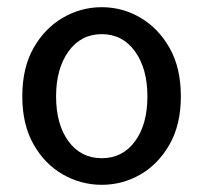

<svg xmlns="http://www.w3.org/2000/svg" viewBox="-20 -503 566 534"><path d="M263 11Q205 11 154.5 -18Q104 -47 73 -102Q42 -157 42 -235Q42 -314 73 -369Q104 -424 154.5 -453.5Q205 -483 263 -483Q321 -483 371 -453.5Q421 -424 452 -369Q483 -314 483 -235Q483 -157 452 -102Q421 -47 371 -18Q321 11 263 11ZM263 -63Q321 -63 355.5 -110Q390 -157 390 -235Q390 -312 355.5 -360Q321 -408 263 -408Q205 -408 170.5 -360Q136 -312 136 -235Q136 -157 170.5 -110Q205 -63 263 -63Z"/></svg>

Font: Narnoor
Style: Regular
Weight: 400
Designer: S. Sridhar Murthy
Foundry: SIL International
Version: Version 3.000